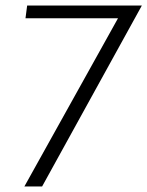

<svg xmlns="http://www.w3.org/2000/svg" viewBox="-20 -673 532 693"><path d="M492 -653 132 0H68L412 -618L438 -607H72L78 -653Z"/></svg>

Font: Josefin Sans Thin Light
Style: Italic
Weight: 300
Italic angle: -7°
Version: Version 2.000